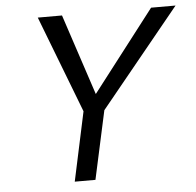

<svg xmlns="http://www.w3.org/2000/svg" viewBox="-49 -708 772 758"><g transform="rotate(-5 337.0 -329.0)"><path d="M336 -244 298 -296 577 -658H674ZM217 0 280 -294H363L299 0ZM286 -247 128 -658H224L344 -295Z"/></g></svg>

Font: Ysabeau Office Medium
Style: Italic
Weight: 500
Italic angle: -12°
Designer: Christian Thalmann (Catharsis Fonts)
Version: Version 2.001;gftools[0.9.30]; featfreeze: tnum,lnum,ss02